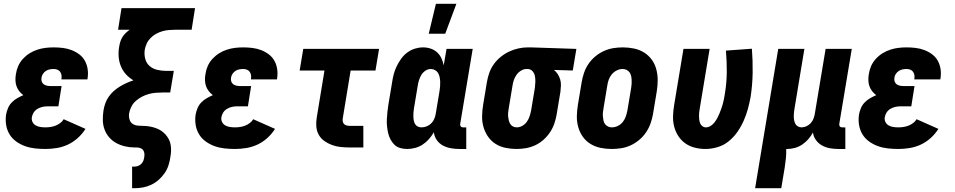

<svg xmlns="http://www.w3.org/2000/svg" viewBox="-20 -778 5040 1013"><path d="M220 8Q192 8 164.5 5Q137 2 112 -7Q87 -16 65.5 -31.5Q44 -47 30.5 -69Q17 -91 12.5 -118Q8 -145 12 -173Q15 -190 22 -207Q29 -224 42 -237.5Q55 -251 71 -260Q87 -269 103 -276Q91 -285 81.5 -297Q72 -309 67 -323.5Q62 -338 61.5 -354.5Q61 -371 64 -387Q67 -409 76 -429.5Q85 -450 101 -467.5Q117 -485 136.5 -497Q156 -509 177.5 -516Q199 -523 220.5 -525.5Q242 -528 263 -528Q288 -528 312 -525Q336 -522 358 -513.5Q380 -505 398.5 -491Q417 -477 428 -457Q439 -437 442.5 -413Q446 -389 442 -364L441 -359H304V-361Q306 -371 304.5 -381Q303 -391 297.5 -399Q292 -407 282.5 -410.5Q273 -414 263 -414Q253 -414 242.5 -412Q232 -410 222.5 -404Q213 -398 206.5 -388Q200 -378 199 -368Q197 -358 200 -348.5Q203 -339 210.5 -333.5Q218 -328 227.5 -326Q237 -324 247 -324H305L288 -217H230Q217 -217 203.5 -214Q190 -211 177.5 -203.5Q165 -196 157.5 -184Q150 -172 148 -159Q146 -145 152 -133.5Q158 -122 169 -116Q180 -110 193 -108Q206 -106 220 -106Q233 -106 246.5 -108Q260 -110 273 -115Q286 -120 298 -129Q310 -138 316 -149L431 -98Q414 -71 390 -49.5Q366 -28 338 -15Q310 -2 279.5 3Q249 8 220 8Z M677 215V101H690Q699 101 708.5 97.5Q718 94 725.5 86.5Q733 79 736.5 69.5Q740 60 741 51Q743 40 741.5 30Q740 20 734.5 13Q729 6 719.5 3Q710 0 700 0H690Q664 0 639 -6Q614 -12 593 -23.5Q572 -35 556 -53.5Q540 -72 531.5 -95Q523 -118 522.5 -143.5Q522 -169 526 -195Q529 -214 535.5 -232.5Q542 -251 553.5 -267.5Q565 -284 580 -297.5Q595 -311 612.5 -321.5Q630 -332 647.5 -340Q665 -348 684 -354Q662 -367 645 -385.5Q628 -404 618 -428Q608 -452 606 -479Q604 -506 609 -533Q611 -546 615 -558.5Q619 -571 626 -582.5Q633 -594 643 -603.5Q653 -613 664 -621H603L621 -735H1009L991 -621H903Q887 -621 870 -619.5Q853 -618 836 -613Q819 -608 803.5 -599.5Q788 -591 775 -578Q762 -565 754.5 -549Q747 -533 744 -517Q740 -492 746 -468.5Q752 -445 769 -430Q786 -415 809.5 -409.5Q833 -404 858 -404H897L878 -290H839Q821 -290 802 -288.5Q783 -287 765 -282Q747 -277 729.5 -268Q712 -259 697 -246Q682 -233 673 -215Q664 -197 661 -179Q659 -163 663.5 -147.5Q668 -132 680.5 -124Q693 -116 709.5 -115Q726 -114 742 -113.5Q758 -113 773.5 -110Q789 -107 804 -101.5Q819 -96 831.5 -87.5Q844 -79 854 -67.5Q864 -56 871 -42.5Q878 -29 880.5 -13.5Q883 2 882.5 18Q882 34 879 50Q876 72 869 94Q862 116 848.5 135.5Q835 155 817 171Q799 187 777.5 197Q756 207 734 211Q712 215 690 215Z M1220 8Q1192 8 1164.5 5Q1137 2 1112 -7Q1087 -16 1065.5 -31.5Q1044 -47 1030.5 -69Q1017 -91 1012.5 -118Q1008 -145 1012 -173Q1015 -190 1022 -207Q1029 -224 1042 -237.5Q1055 -251 1071 -260Q1087 -269 1103 -276Q1091 -285 1081.5 -297Q1072 -309 1067 -323.5Q1062 -338 1061.5 -354.5Q1061 -371 1064 -387Q1067 -409 1076 -429.5Q1085 -450 1101 -467.5Q1117 -485 1136.5 -497Q1156 -509 1177.5 -516Q1199 -523 1220.5 -525.5Q1242 -528 1263 -528Q1288 -528 1312 -525Q1336 -522 1358 -513.5Q1380 -505 1398.5 -491Q1417 -477 1428 -457Q1439 -437 1442.5 -413Q1446 -389 1442 -364L1441 -359H1304V-361Q1306 -371 1304.5 -381Q1303 -391 1297.5 -399Q1292 -407 1282.5 -410.5Q1273 -414 1263 -414Q1253 -414 1242.5 -412Q1232 -410 1222.5 -404Q1213 -398 1206.5 -388Q1200 -378 1199 -368Q1197 -358 1200 -348.5Q1203 -339 1210.5 -333.5Q1218 -328 1227.5 -326Q1237 -324 1247 -324H1305L1288 -217H1230Q1217 -217 1203.5 -214Q1190 -211 1177.5 -203.5Q1165 -196 1157.5 -184Q1150 -172 1148 -159Q1146 -145 1152 -133.5Q1158 -122 1169 -116Q1180 -110 1193 -108Q1206 -106 1220 -106Q1233 -106 1246.5 -108Q1260 -110 1273 -115Q1286 -120 1298 -129Q1310 -138 1316 -149L1431 -98Q1414 -71 1390 -49.5Q1366 -28 1338 -15Q1310 -2 1279.5 3Q1249 8 1220 8Z M1824 0Q1800 0 1776.5 -2.5Q1753 -5 1731.5 -13Q1710 -21 1691.5 -34Q1673 -47 1662 -66.5Q1651 -86 1649 -109.5Q1647 -133 1651 -157L1692 -406H1561L1580 -520H1980L1961 -406H1830L1789 -157Q1787 -148 1788 -139.5Q1789 -131 1794 -125Q1799 -119 1807.5 -116.5Q1816 -114 1824 -114H1897V0Z M2242 -600 2280 -758H2388L2329 -600ZM2128 8Q2109 8 2091.5 3Q2074 -2 2061.5 -14Q2049 -26 2040.5 -42Q2032 -58 2028 -75.5Q2024 -93 2022 -111.5Q2020 -130 2021 -149Q2022 -168 2024 -187Q2026 -206 2029 -225L2049 -345Q2052 -366 2057.5 -387Q2063 -408 2073 -428.5Q2083 -449 2096.5 -468Q2110 -487 2129 -501Q2148 -515 2169.5 -521.5Q2191 -528 2212 -528Q2233 -528 2252.5 -521.5Q2272 -515 2286.5 -501.5Q2301 -488 2309 -470.5Q2317 -453 2321 -433L2336 -520H2474L2408 -124Q2407 -116 2411 -111Q2415 -106 2423 -106H2440V8H2404Q2380 8 2358 4Q2336 0 2316.5 -10.5Q2297 -21 2284.5 -39Q2272 -57 2269 -80Q2258 -61 2243 -44Q2228 -27 2209.5 -15Q2191 -3 2170 2.5Q2149 8 2128 8ZM2204 -106Q2218 -106 2231.5 -111.5Q2245 -117 2255.5 -127.5Q2266 -138 2271.5 -151.5Q2277 -165 2279 -178L2299 -298Q2301 -311 2302 -323Q2303 -335 2302.5 -347Q2302 -359 2299.5 -371Q2297 -383 2291.5 -392.5Q2286 -402 2275.5 -408Q2265 -414 2253 -414Q2238 -414 2224.5 -405Q2211 -396 2203 -382.5Q2195 -369 2190.5 -354.5Q2186 -340 2184 -326L2164 -206Q2162 -195 2161.5 -184.5Q2161 -174 2161 -163.5Q2161 -153 2163 -142.5Q2165 -132 2170 -123.5Q2175 -115 2184 -110.5Q2193 -106 2204 -106Z M2706 8Q2676 8 2647 2Q2618 -4 2594.5 -19Q2571 -34 2555 -57Q2539 -80 2531 -107.5Q2523 -135 2523.5 -164.5Q2524 -194 2529 -225L2549 -345Q2553 -369 2561.5 -393.5Q2570 -418 2585.5 -439.5Q2601 -461 2622 -478Q2643 -495 2666.5 -506Q2690 -517 2715 -522.5Q2740 -528 2765 -528H2781L3021 -520L3002 -406L2903 -409Q2915 -399 2923 -386.5Q2931 -374 2935.5 -359Q2940 -344 2939.5 -328Q2939 -312 2937 -295L2917 -175Q2913 -151 2905 -127Q2897 -103 2882.5 -81Q2868 -59 2848 -41Q2828 -23 2804.5 -12Q2781 -1 2756 3.5Q2731 8 2706 8ZM2707 -106Q2722 -106 2736.5 -114.5Q2751 -123 2760 -136Q2769 -149 2774 -164Q2779 -179 2782 -194L2802 -314Q2804 -330 2804.5 -345.5Q2805 -361 2802.5 -375.5Q2800 -390 2790.5 -401.5Q2781 -413 2765 -414H2758Q2743 -414 2728.5 -405Q2714 -396 2705 -383Q2696 -370 2691 -355.5Q2686 -341 2684 -326L2664 -206Q2662 -195 2661 -184Q2660 -173 2661 -162.5Q2662 -152 2664.5 -142Q2667 -132 2672.5 -123.5Q2678 -115 2687 -110.5Q2696 -106 2707 -106Z M3207 8Q3177 8 3148 2Q3119 -4 3095 -19Q3071 -34 3055 -56.5Q3039 -79 3031 -107Q3023 -135 3023.5 -164.5Q3024 -194 3029 -225L3049 -345Q3053 -369 3061.5 -394Q3070 -419 3085 -441Q3100 -463 3121 -480.5Q3142 -498 3166.5 -509Q3191 -520 3216 -524Q3241 -528 3266 -528Q3296 -528 3325 -522Q3354 -516 3378 -501Q3402 -486 3418.5 -463.5Q3435 -441 3442.5 -413Q3450 -385 3450 -355.5Q3450 -326 3445 -295L3425 -175Q3421 -151 3412 -126Q3403 -101 3388 -79Q3373 -57 3352 -39.5Q3331 -22 3307 -11Q3283 0 3257.5 4Q3232 8 3207 8ZM3208 -106Q3224 -106 3239.5 -113.5Q3255 -121 3265.5 -134Q3276 -147 3281.5 -163Q3287 -179 3290 -194L3310 -314Q3312 -325 3312.5 -336Q3313 -347 3312.5 -357.5Q3312 -368 3309.5 -378.5Q3307 -389 3301 -397Q3295 -405 3285.5 -409.5Q3276 -414 3265 -414Q3249 -414 3234 -406.5Q3219 -399 3208 -386Q3197 -373 3191.5 -357Q3186 -341 3184 -326L3164 -206Q3162 -195 3161 -184Q3160 -173 3161 -162.5Q3162 -152 3164 -141.5Q3166 -131 3172.5 -123Q3179 -115 3188 -110.5Q3197 -106 3208 -106Z M3702 8Q3673 8 3645.5 1Q3618 -6 3596 -21.5Q3574 -37 3559 -60Q3544 -83 3537 -110Q3530 -137 3531 -166Q3532 -195 3537 -225L3586 -520H3724L3672 -206Q3670 -196 3669 -185.5Q3668 -175 3668 -165Q3668 -155 3669.5 -145Q3671 -135 3674.5 -126.5Q3678 -118 3686 -112Q3694 -106 3704 -106Q3717 -106 3729 -113.5Q3741 -121 3749.5 -132Q3758 -143 3764.5 -155Q3771 -167 3776 -179.5Q3781 -192 3785.5 -204.5Q3790 -217 3793.5 -229.5Q3797 -242 3799.5 -255Q3802 -268 3804 -281Q3814 -339 3814.5 -396.5Q3815 -454 3810 -511L3947 -521Q3952 -458 3951 -393.5Q3950 -329 3940 -265Q3934 -233 3925.5 -202Q3917 -171 3903.5 -140.5Q3890 -110 3870.5 -82Q3851 -54 3824.5 -32.5Q3798 -11 3765.5 -1.5Q3733 8 3702 8Z M3964 215 4086 -520H4224L4172 -206Q4170 -195 4169 -184.5Q4168 -174 4168 -163.5Q4168 -153 4170 -143Q4172 -133 4176.5 -124.5Q4181 -116 4190 -111Q4199 -106 4209 -106Q4222 -106 4235 -112Q4248 -118 4257.5 -128.5Q4267 -139 4272 -152Q4277 -165 4279 -178L4336 -520H4474L4408 -124Q4407 -116 4411 -111Q4415 -106 4423 -106H4440V8H4404Q4380 8 4358 4Q4336 0 4317 -10.5Q4298 -21 4285 -39Q4272 -57 4269 -79Q4259 -60 4244.5 -43.5Q4230 -27 4212 -15Q4194 -3 4173.5 2.5Q4153 8 4133 8H4128Q4129 32 4126.5 57Q4124 82 4120 107L4102 215Z M4720 8Q4692 8 4664.5 5Q4637 2 4612 -7Q4587 -16 4565.5 -31.5Q4544 -47 4530.5 -69Q4517 -91 4512.5 -118Q4508 -145 4512 -173Q4515 -190 4522 -207Q4529 -224 4542 -237.5Q4555 -251 4571 -260Q4587 -269 4603 -276Q4591 -285 4581.5 -297Q4572 -309 4567 -323.5Q4562 -338 4561.5 -354.5Q4561 -371 4564 -387Q4567 -409 4576 -429.5Q4585 -450 4601 -467.5Q4617 -485 4636.5 -497Q4656 -509 4677.5 -516Q4699 -523 4720.5 -525.5Q4742 -528 4763 -528Q4788 -528 4812 -525Q4836 -522 4858 -513.5Q4880 -505 4898.5 -491Q4917 -477 4928 -457Q4939 -437 4942.5 -413Q4946 -389 4942 -364L4941 -359H4804V-361Q4806 -371 4804.5 -381Q4803 -391 4797.5 -399Q4792 -407 4782.5 -410.5Q4773 -414 4763 -414Q4753 -414 4742.5 -412Q4732 -410 4722.5 -404Q4713 -398 4706.5 -388Q4700 -378 4699 -368Q4697 -358 4700 -348.5Q4703 -339 4710.5 -333.5Q4718 -328 4727.5 -326Q4737 -324 4747 -324H4805L4788 -217H4730Q4717 -217 4703.5 -214Q4690 -211 4677.5 -203.5Q4665 -196 4657.5 -184Q4650 -172 4648 -159Q4646 -145 4652 -133.5Q4658 -122 4669 -116Q4680 -110 4693 -108Q4706 -106 4720 -106Q4733 -106 4746.5 -108Q4760 -110 4773 -115Q4786 -120 4798 -129Q4810 -138 4816 -149L4931 -98Q4914 -71 4890 -49.5Q4866 -28 4838 -15Q4810 -2 4779.5 3Q4749 8 4720 8Z"/></svg>

Font: Iosevka SS18 Heavy
Style: Italic
Weight: 900
Italic angle: -9°
Monospace: yes
Designer: Belleve Invis
Foundry: Belleve Invis
Version: Version 25.1.1; ttfautohint (v1.8.4)